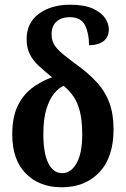

<svg xmlns="http://www.w3.org/2000/svg" viewBox="-20 -785 534 815"><path d="M242 10Q147 10 89.5 -48.5Q32 -107 32 -214Q32 -285 53.5 -332Q75 -379 113 -409Q151 -439 201 -457Q169 -483 144.5 -505.5Q120 -528 106.5 -555Q93 -582 93 -619Q93 -688 145 -726.5Q197 -765 278 -765Q338 -765 374 -748.5Q410 -732 426 -708Q442 -684 442 -661Q442 -627 419 -610Q396 -593 358 -593Q358 -643 341 -677.5Q324 -712 276 -712Q241 -712 220 -693.5Q199 -675 199 -639Q199 -612 212 -592.5Q225 -573 250.5 -552.5Q276 -532 314 -504Q360 -470 393 -433.5Q426 -397 444 -349.5Q462 -302 462 -236Q462 -117 401.5 -53.5Q341 10 242 10ZM244 -50Q281 -50 305 -92Q329 -134 329 -214Q329 -272 319.5 -310.5Q310 -349 292.5 -374.5Q275 -400 250 -421Q230 -412 210.5 -389Q191 -366 177.5 -324Q164 -282 164 -215Q164 -135 185 -92.5Q206 -50 244 -50Z"/></svg>

Font: Noto Serif ExtraCondensed
Style: Bold
Weight: 700
Width: 2
Designer: Monotype Design Team
Foundry: Monotype Imaging Inc.
Version: Version 2.014; ttfautohint (v1.8.4.7-5d5b)